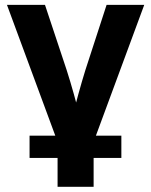

<svg xmlns="http://www.w3.org/2000/svg" viewBox="-20 -542 604 767"><path d="M214.4 36.6 7.8 -522.5H159.7L246.6 -261.2Q261.7 -213.9 274.9 -166.5Q288.1 -119.1 300.8 -70.8H267.6Q280.3 -119.1 293.2 -166.5Q306.2 -213.9 320.8 -261.2L405.8 -522.5H556.2L349.6 36.6ZM210 204.1V-2.4H354V204.1ZM98.1 88.9V0H464.8V88.9Z"/></svg>

Font: Inter 28pt
Style: Bold
Weight: 700
Designer: Rasmus Andersson
Foundry: rsms
Version: Version 4.001;git-66647c0bb